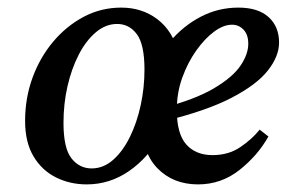

<svg xmlns="http://www.w3.org/2000/svg" viewBox="-20 -473 754 505"><path d="M208 12Q164 12 127 -6.5Q90 -25 68 -62Q46 -99 46 -155Q46 -215 65.5 -268.5Q85 -322 120 -363.5Q155 -405 200.5 -429Q246 -453 299 -453Q354 -453 394.5 -422Q435 -391 450 -332L403 -118Q371 -59 320 -23.5Q269 12 208 12ZM221 -30Q252 -30 277.5 -52.5Q303 -75 321.5 -112.5Q340 -150 350 -196Q360 -242 360 -290Q360 -356 340 -383Q320 -410 288 -410Q258 -410 232 -388Q206 -366 187 -329Q168 -292 157.5 -246Q147 -200 147 -150Q147 -83 168 -56.5Q189 -30 221 -30ZM501 12Q435 12 393.5 -31Q352 -74 352 -159Q352 -216 372 -269Q392 -322 427 -363.5Q462 -405 508 -429Q554 -453 607 -453Q659 -453 686.5 -428Q714 -403 714 -361Q714 -325 684.5 -287.5Q655 -250 588.5 -215.5Q522 -181 410 -154L407 -189Q492 -211 541.5 -240Q591 -269 612 -299.5Q633 -330 633 -358Q633 -382 620.5 -395Q608 -408 590 -408Q568 -408 543.5 -390Q519 -372 496.5 -340.5Q474 -309 459.5 -269Q445 -229 445 -184Q445 -121 470 -93Q495 -65 539 -65Q581 -65 612 -86Q643 -107 663 -132L686 -114Q658 -64 610 -26Q562 12 501 12Z"/></svg>

Font: Lisu Bosa
Style: Bold Italic
Weight: 700
Italic angle: -19°
Designer: David Morse, Annie Olsen, Victor Gaultney, Frank Grießhammer (Latin)
Foundry: SIL International
Version: Version 2.000